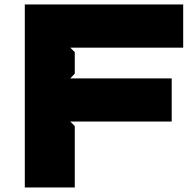

<svg xmlns="http://www.w3.org/2000/svg" viewBox="-20 -830 861 850"><path d="M791 -810.1V-619.1H291L311 -599.1V-503.9L291 -482.9H740.2V-292H291L311 -272V0H89.8V-810.1Z"/></svg>

Font: Sinkin Sans 900 X Black
Style: Regular
Weight: 950
Designer: Keith Bates
Foundry: K-Type
Version: Sinkin Sans (version 1.0)  by Keith Bates   •   © 2014   www